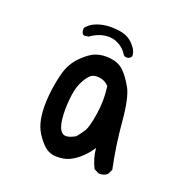

<svg xmlns="http://www.w3.org/2000/svg" viewBox="-102 -630 704 725"><g transform="rotate(20 250.0 -267.5)"><path d="M368 0 349 -10Q331 -46 327 -87Q315 -67 294 -46.5Q273 -26 250 -15Q227 -4 195.5 -5Q164 -6 141.5 -30Q119 -54 107.5 -77.5Q96 -101 92 -134Q88 -167 92 -212Q96 -257 107.5 -302Q119 -347 149.5 -378Q180 -409 206 -418Q232 -427 264.5 -423Q297 -419 317.5 -399Q338 -379 358 -343.5Q378 -308 386 -214Q394 -120 413 -30L403 -10Q389 2 368 0ZM242 -103Q257 -121 267 -137Q277 -153 286 -209Q295 -265 287 -321Q272 -338 248 -341Q224 -344 210.5 -330.5Q197 -317 185.5 -292Q174 -267 170 -224Q166 -181 170 -144.5Q174 -108 189.5 -95Q205 -82 242 -103ZM312 -448 306 -452Q293 -475 268.5 -488Q244 -501 215 -497Q186 -493 156 -472L139 -470L133 -474Q127 -484 129 -497Q141 -513 160.5 -522Q180 -531 204.5 -534Q229 -537 262 -532Q295 -527 317 -503Q339 -479 337 -458Q328 -444 312 -448Z"/></g></svg>

Font: NaniFont Regular
Style: Regular
Weight: 400
Designer: Nanigashitei
Version: Version 1.036